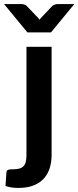

<svg xmlns="http://www.w3.org/2000/svg" viewBox="-65 -743 385 943"><path d="M0 0ZM188.5 -513V17.5Q188.5 51 179.8 80.5Q171 110 151.8 132.2Q132.5 154.5 101.2 167.2Q70 180 25 180Q7.5 180 -7.5 177.8Q-22.5 175.5 -38 170.5L-33.5 104Q-32 94 -25.8 91.2Q-19.5 88.5 -0.5 88.5Q18 88.5 30.5 84.8Q43 81 50.8 72.8Q58.5 64.5 61.8 51Q65 37.5 65 17.5V-513ZM-45 -723H40.5Q48 -723 54.8 -720.5Q61.5 -718 65.5 -714.5L118.5 -659Q121 -656.5 123.8 -653.2Q126.5 -650 129 -646.5Q134 -653 140 -659L192.5 -714.5Q196.5 -717.5 203.5 -720.2Q210.5 -723 217.5 -723H300L185.5 -584H69.5Z"/></svg>

Font: Lato
Style: Bold
Weight: 700
Designer: Lukasz Dziedzic
Foundry: tyPoland Lukasz Dziedzic
Version: Version 2.007; 2014-02-27